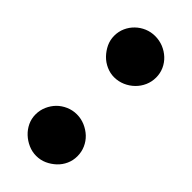

<svg xmlns="http://www.w3.org/2000/svg" viewBox="-21 -820 359 359"><g transform="rotate(-45 158.0 -640.5)"><path d="M108.9 -641.1Q108.9 -629.9 104.5 -619.6Q100.1 -609.4 92.8 -601.6Q85.4 -593.8 75.4 -589.4Q65.4 -585 54.2 -585Q43 -585 33.2 -589.4Q23.4 -593.8 16.1 -601.6Q8.8 -609.4 4.4 -619.1Q0 -628.9 0 -640.1Q0 -650.9 4.4 -660.9Q8.8 -670.9 16.1 -678.7Q23.4 -686.5 33.2 -691.2Q43 -695.8 54.2 -695.8Q65.4 -695.8 75.4 -691.4Q85.4 -687 92.8 -679.7Q100.1 -672.4 104.5 -662.4Q108.9 -652.3 108.9 -641.1ZM315.9 -641.1Q315.9 -629.9 311.8 -619.6Q307.6 -609.4 300.3 -601.6Q293 -593.8 283.2 -589.4Q273.4 -585 262.2 -585Q251 -585 241 -589.4Q231 -593.8 223.4 -601.6Q215.8 -609.4 211.4 -619.6Q207 -629.9 207 -641.1Q207 -651.4 211.4 -661.4Q215.8 -671.4 223.6 -679Q231.4 -686.5 241.2 -691.2Q251 -695.8 262.2 -695.8Q273.4 -695.8 283.2 -691.4Q293 -687 300.3 -679.4Q307.6 -671.9 311.8 -661.9Q315.9 -651.9 315.9 -641.1Z"/></g></svg>

Font: BabelStone Ogham Lithic
Style: Regular
Weight: 400
Designer: Andrew West
Foundry: BabelStone
Version: Version 1.02 March 14, 2022